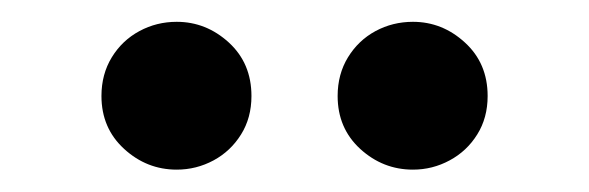

<svg xmlns="http://www.w3.org/2000/svg" viewBox="-20 -738 540 176"><path d="M142 -582.5Q114.5 -582.5 93.8 -601.5Q73 -620.5 73 -650Q73 -670 82.5 -685.5Q92 -701 107.8 -709.5Q123.5 -718 142 -718Q169 -718 189.8 -699Q210.5 -680 210.5 -650Q210.5 -630 201 -614.8Q191.5 -599.5 175.8 -591Q160 -582.5 142 -582.5ZM358.5 -582.5Q331 -582.5 310.2 -601.5Q289.5 -620.5 289.5 -650Q289.5 -670 299 -685.5Q308.5 -701 324.2 -709.5Q340 -718 358.5 -718Q385.5 -718 406.2 -699Q427 -680 427 -650Q427 -630 417.5 -614.8Q408 -599.5 392.2 -591Q376.5 -582.5 358.5 -582.5Z"/></svg>

Font: Geologica Roman
Style: Regular
Weight: 400
Designer: Sindre Bremnes, Frode Helland
Foundry: Monokrom Skriftforlag AS
Version: Version 1.010;gftools[0.9.28]